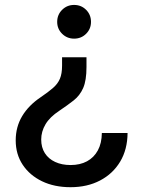

<svg xmlns="http://www.w3.org/2000/svg" viewBox="-20 -551 576 787"><path d="M334.5 -316.4V-275.9Q334.5 -221.2 321 -190.4Q307.6 -159.7 282.2 -139.6Q256.8 -119.6 222.7 -96.7Q184.1 -71.3 166.5 -41.5Q148.9 -11.7 148.9 21Q148.9 53.2 163.8 76.7Q178.7 100.1 206.1 112.8Q233.4 125.5 269.5 125.5Q308.1 125.5 336.7 110.1Q365.2 94.7 381.1 65.4Q397 36.1 397.5 -5.9H502.9Q502.4 61.5 472.7 111.3Q442.9 161.1 390.4 188.7Q337.9 216.3 269 216.3Q202.6 216.3 152.1 191.9Q101.6 167.5 73 124.3Q44.4 81.1 44.4 24.4Q44.4 -30.8 70.8 -75Q97.2 -119.1 146.5 -152.3Q178.2 -173.8 197.5 -190.7Q216.8 -207.5 225.6 -228.3Q234.4 -249 234.4 -282.2V-316.4ZM283.7 -530.8Q313 -530.8 333 -510.7Q353 -490.7 353 -461.4Q353 -432.6 333 -412.6Q313 -392.6 283.7 -392.6Q254.9 -392.6 234.6 -412.6Q214.4 -432.6 214.4 -461.4Q214.4 -490.7 234.6 -510.7Q254.9 -530.8 283.7 -530.8Z"/></svg>

Font: Inter 28pt Medium
Style: Regular
Weight: 500
Designer: Rasmus Andersson
Foundry: rsms
Version: Version 4.001;git-66647c0bb